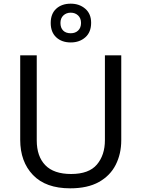

<svg xmlns="http://www.w3.org/2000/svg" viewBox="-20 -1015 771 1045"><path d="M640 -252Q640 -178 610 -118.5Q580 -59 518.5 -24.5Q457 10 362 10Q229 10 159.5 -62.5Q90 -135 90 -254V-714H180V-251Q180 -164 226.5 -116Q273 -68 367 -68Q464 -68 507.5 -119.5Q551 -171 551 -252V-714H640ZM365 -784Q316 -784 286 -812Q256 -840 256 -890Q256 -940 286 -967.5Q316 -995 365 -995Q412 -995 444 -967.5Q476 -940 476 -891Q476 -840 444.5 -812Q413 -784 365 -784ZM365 -834Q390 -834 405.5 -849Q421 -864 421 -890Q421 -916 405 -931Q389 -946 365 -946Q341 -946 325 -931Q309 -916 309 -890Q309 -864 323.5 -849Q338 -834 365 -834Z"/></svg>

Font: Noto Sans Gothic
Style: Regular
Weight: 400
Designer: Monotype Design Team
Foundry: Monotype Imaging Inc.
Version: Version 2.001; ttfautohint (v1.8.4.7-5d5b)